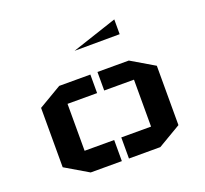

<svg xmlns="http://www.w3.org/2000/svg" viewBox="-114 -782 975 915"><g transform="rotate(-20 373.5 -324.5)"><path d="M80 -371 197 -440H355V-346H205V-108H355V-1H197L80 -70ZM667 -371 550 -440H391V-346H542V-108H391V-1H550L667 -70ZM552 -648V-573L323 -572Z"/></g></svg>

Font: Wallpoet
Style: Regular
Weight: 400
Designer: Lars Berggren
Foundry: Lars Berggren
Version: Version 1.000